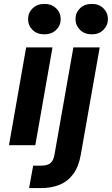

<svg xmlns="http://www.w3.org/2000/svg" viewBox="-20 -744 573 984"><path d="M26 0 114 -501H249L161 0ZM208 -568Q170 -568 147 -590.5Q124 -613 124 -646Q124 -679 147.5 -701.5Q171 -724 208 -724Q244 -724 267.5 -701.5Q291 -679 291 -646Q291 -613 267.5 -590.5Q244 -568 208 -568ZM129 220 150 105H190Q223 105 238.5 92Q254 79 259 50L356 -501H491L394 49Q383 111 355 148.5Q327 186 285 203Q243 220 190 220ZM451 -568Q413 -568 390 -591Q367 -614 367 -646Q367 -679 390 -701.5Q413 -724 451 -724Q487 -724 510 -701.5Q533 -679 533 -646Q533 -614 510 -591Q487 -568 451 -568Z"/></svg>

Font: DM Sans 17pt
Style: Bold Italic
Weight: 700
Italic angle: -10°
Version: Version 4.004;gftools[0.9.30]